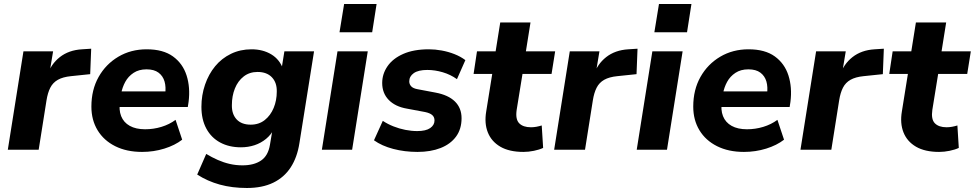

<svg xmlns="http://www.w3.org/2000/svg" viewBox="-20 -747 4864 958"><path d="M19 0 97 -491H245L225 -371H216Q234 -427 278.5 -462Q323 -497 389 -501L435 -504L430 -377L334 -367Q294 -363 269 -349Q244 -335 231 -309.5Q218 -284 212 -246L173 0Z M689 11Q612 11 555 -17.5Q498 -46 467 -97Q436 -148 436 -215Q436 -299 472 -363Q508 -427 570.5 -464Q633 -501 712 -501Q794 -501 843 -465.5Q892 -430 911 -370.5Q930 -311 921 -239L917 -213H558L569 -291H820L804 -277Q809 -313 801 -340.5Q793 -368 771 -384.5Q749 -401 711 -401Q673 -401 646.5 -383.5Q620 -366 605 -338.5Q590 -311 584 -278L579 -243Q572 -199 584.5 -167.5Q597 -136 627.5 -119Q658 -102 704 -102Q746 -102 785.5 -114Q825 -126 856 -149L889 -50Q853 -22 800 -5.5Q747 11 689 11Z M1212 191Q1138 191 1076.5 174Q1015 157 964 124L1009 21Q1037 38 1066.5 51Q1096 64 1126.5 71Q1157 78 1190 78Q1247 78 1282.5 54Q1318 30 1327 -25L1341 -108L1349 -107Q1334 -76 1308 -54.5Q1282 -33 1250 -22.5Q1218 -12 1182 -12Q1123 -12 1078.5 -36Q1034 -60 1009.5 -105.5Q985 -151 985 -214Q985 -272 1003 -324.5Q1021 -377 1053.5 -416.5Q1086 -456 1132.5 -478.5Q1179 -501 1235 -501Q1292 -501 1334 -475.5Q1376 -450 1393 -401L1385 -404L1399 -491H1547L1474 -33Q1463 38 1430.5 88Q1398 138 1343.5 164.5Q1289 191 1212 191ZM1231 -125Q1272 -125 1301 -148Q1330 -171 1345.5 -208.5Q1361 -246 1361 -290Q1362 -335 1336.5 -361.5Q1311 -388 1265 -388Q1225 -388 1196 -365.5Q1167 -343 1152 -305.5Q1137 -268 1137 -223Q1136 -178 1160.5 -151.5Q1185 -125 1231 -125Z M1674 -586 1697 -727H1859L1837 -586ZM1586 0 1664 -491H1815L1737 0Z M2063 11Q1999 11 1942 -4Q1885 -19 1846 -47L1890 -144Q1914 -128 1943 -116.5Q1972 -105 2002.5 -99Q2033 -93 2062 -93Q2105 -93 2126.5 -108Q2148 -123 2148 -146Q2148 -163 2136.5 -173Q2125 -183 2101 -188L2010 -205Q1952 -215 1919.5 -248.5Q1887 -282 1887 -333Q1887 -378 1913.5 -416.5Q1940 -455 1992 -478Q2044 -501 2120 -501Q2151 -501 2184 -495Q2217 -489 2247.5 -477Q2278 -465 2302 -447L2260 -352Q2228 -375 2189 -386.5Q2150 -398 2112 -398Q2067 -398 2044.5 -382Q2022 -366 2022 -341Q2022 -327 2031.5 -316.5Q2041 -306 2063 -302L2153 -285Q2217 -273 2250 -240.5Q2283 -208 2283 -157Q2283 -103 2255.5 -65.5Q2228 -28 2178.5 -8.5Q2129 11 2063 11Z M2592 11Q2521 11 2476.5 -15Q2432 -41 2414 -86.5Q2396 -132 2406 -191L2436 -378H2343L2360 -491H2453L2476 -635H2627L2604 -491H2750L2732 -378H2587L2558 -199Q2551 -152 2570.5 -132Q2590 -112 2629 -112Q2643 -112 2656.5 -114.5Q2670 -117 2683 -121L2690 -9Q2671 0 2644 5.5Q2617 11 2592 11Z M2745 0 2823 -491H2971L2951 -371H2942Q2960 -427 3004.5 -462Q3049 -497 3115 -501L3161 -504L3156 -377L3060 -367Q3020 -363 2995 -349Q2970 -335 2957 -309.5Q2944 -284 2938 -246L2899 0Z M3245 -586 3268 -727H3430L3408 -586ZM3157 0 3235 -491H3386L3308 0Z M3692 11Q3615 11 3558 -17.5Q3501 -46 3470 -97Q3439 -148 3439 -215Q3439 -299 3475 -363Q3511 -427 3573.5 -464Q3636 -501 3715 -501Q3797 -501 3846 -465.5Q3895 -430 3914 -370.5Q3933 -311 3924 -239L3920 -213H3561L3572 -291H3823L3807 -277Q3812 -313 3804 -340.5Q3796 -368 3774 -384.5Q3752 -401 3714 -401Q3676 -401 3649.5 -383.5Q3623 -366 3608 -338.5Q3593 -311 3587 -278L3582 -243Q3575 -199 3587.5 -167.5Q3600 -136 3630.5 -119Q3661 -102 3707 -102Q3749 -102 3788.5 -114Q3828 -126 3859 -149L3892 -50Q3856 -22 3803 -5.5Q3750 11 3692 11Z M3974 0 4052 -491H4200L4180 -371H4171Q4189 -427 4233.5 -462Q4278 -497 4344 -501L4390 -504L4385 -377L4289 -367Q4249 -363 4224 -349Q4199 -335 4186 -309.5Q4173 -284 4167 -246L4128 0Z M4666 11Q4595 11 4550.5 -15Q4506 -41 4488 -86.5Q4470 -132 4480 -191L4510 -378H4417L4434 -491H4527L4550 -635H4701L4678 -491H4824L4806 -378H4661L4632 -199Q4625 -152 4644.5 -132Q4664 -112 4703 -112Q4717 -112 4730.5 -114.5Q4744 -117 4757 -121L4764 -9Q4745 0 4718 5.5Q4691 11 4666 11Z"/></svg>

Font: Nunito Sans 12pt ExtraLight ExtraBold
Style: Italic
Weight: 800
Italic angle: -9°
Version: Version 3.101;gftools[0.9.27]